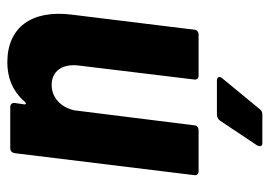

<svg xmlns="http://www.w3.org/2000/svg" viewBox="-126 -436 736 524"><g transform="rotate(-90 242.0 -174.0)"><path d="M334 -522C294 -522 256 -509 226 -474C222 -470 219 -471 219 -475L223 -502C224 -509 219 -514 212 -514H99C92 -514 87 -509 86 -502L26 -12C25 -5 29 0 36 0H149C156 0 162 -5 162 -12L203 -340C212 -377 238 -401 272 -401C310 -401 331 -372 325 -326L287 -12C286 -5 290 0 297 0H410C417 0 423 -5 423 -12L464 -346C478 -456 429 -522 334 -522ZM113 174H191C197 174 201 173 206 167L290 65C297 57 294 50 284 50H191C185 50 179 53 175 58L107 160C103 168 105 174 113 174Z"/></g></svg>

Font: Barlow Semi Condensed
Style: Bold Italic
Weight: 700
Width: 4
Italic angle: -7°
Designer: Jeremy Tribby
Foundry: Tribby Type
Version: Version 1.422;hotconv 1.0.109;makeotfexe 2.5.65596